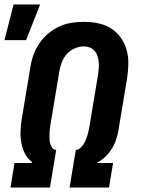

<svg xmlns="http://www.w3.org/2000/svg" viewBox="-24 -841 644 861"><path d="M23 0 41 -110H118L119 -115Q99 -130 88 -152Q77 -174 72 -199Q67 -224 68 -250.5Q69 -277 73 -304L112 -538Q116 -566 125.5 -593Q135 -620 151.5 -645Q168 -670 191 -689.5Q214 -709 240.5 -721.5Q267 -734 295.5 -738.5Q324 -743 352 -743Q385 -743 416.5 -736.5Q448 -730 473.5 -714Q499 -698 517 -673Q535 -648 543.5 -618Q552 -588 551.5 -555.5Q551 -523 546 -490L507 -256Q503 -234 496 -213Q489 -192 476.5 -172.5Q464 -153 447 -137Q430 -121 409 -110H483L465 0H288L316 -169Q326 -169 335 -176.5Q344 -184 350 -193Q356 -202 360 -212Q364 -222 367.5 -232.5Q371 -243 373 -253Q375 -263 377 -274L416 -508Q418 -522 419 -536Q420 -550 418.5 -564Q417 -578 413 -590.5Q409 -603 400 -613Q391 -623 378.5 -628Q366 -633 352 -633Q332 -633 311 -624Q290 -615 275.5 -598.5Q261 -582 253 -561.5Q245 -541 242 -520L203 -286Q201 -275 199.5 -263.5Q198 -252 198 -241Q198 -230 198 -219Q198 -208 201 -197.5Q204 -187 210.5 -178Q217 -169 228 -169L200 0ZM-4 -661 37 -821H156L93 -661Z"/></svg>

Font: Iosevka XBd Ex Obl
Style: Regular
Weight: 800
Width: 7
Italic angle: -9°
Monospace: yes
Designer: Belleve Invis
Foundry: Belleve Invis
Version: Version 32.5.0; ttfautohint (v1.8.4)